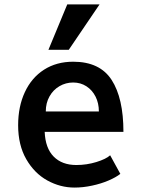

<svg xmlns="http://www.w3.org/2000/svg" viewBox="-20 -838 640 868"><path d="M62 -272Q62 -356.5 92.5 -421.8Q123 -487 179.2 -523Q235.5 -559 311 -559Q431.5 -559 484.8 -476.5Q538 -394 538 -242H182Q185 -168 222.8 -130Q260.5 -92 325 -92Q372 -92 415.8 -105.5Q459.5 -119 478 -136L524 -52Q504.5 -36.5 470.8 -22Q437 -7.5 396.2 1.2Q355.5 10 317 10Q252.5 10 194 -22.2Q135.5 -54.5 98.8 -118.2Q62 -182 62 -272ZM427 -334Q427 -371.5 412 -401.2Q397 -431 370.5 -448Q344 -465 311 -465Q277.5 -465 249 -448.5Q220.5 -432 203.8 -402.2Q187 -372.5 187 -334ZM430 -818 291 -613H199L284 -818Z"/></svg>

Font: JuliaMono Latin
Style: Bold
Weight: 700
Monospace: yes
Designer: cormullion
Foundry: corm
Version: Version 0.038; ttfautohint (v1.8)